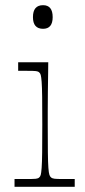

<svg xmlns="http://www.w3.org/2000/svg" viewBox="-20 -720 326 740"><path d="M36 0V-30Q50 -30 61.5 -30Q73 -30 81 -30Q109 -30 118 -31Q127 -32 131 -36Q135 -39 137 -46Q139 -53 140.5 -73Q142 -93 142.5 -132.5Q143 -172 143 -240Q143 -307 142.5 -346Q142 -385 140.5 -404.5Q139 -424 137 -431Q135 -438 131 -441Q127 -445 118.5 -446Q110 -447 85 -447Q78 -447 69.5 -447Q61 -447 50 -447V-480H166Q166 -469 165.5 -437Q165 -405 164.5 -365.5Q164 -326 164 -291.5Q164 -257 164 -240Q164 -172 164.5 -132.5Q165 -93 166.5 -73Q168 -53 170.5 -46Q173 -39 177 -36Q182 -32 191 -31Q200 -30 229 -30Q237 -30 246.5 -30Q256 -30 268 -30V0ZM146 -609Q107 -609 107 -654Q107 -700 146 -700Q183 -700 183 -654Q183 -609 146 -609Z"/></svg>

Font: Ojuju ExtraLight
Style: Regular
Weight: 200
Designer: Chisaokwu Joboson, Mirko Velimirovic
Foundry: Udi Foundry
Version: Version 1.000